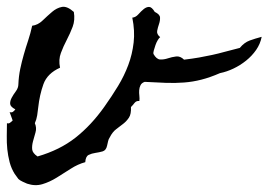

<svg xmlns="http://www.w3.org/2000/svg" viewBox="-30 -482 781 558"><path d="M730.5 -375Q726.6 -354.5 714.4 -336.9Q702.1 -319.3 685.1 -305.7Q668 -292 648.4 -282.7Q628.9 -273.4 609.4 -269.5Q580.1 -256.8 555.2 -250.5Q530.3 -244.1 504.9 -242.2Q479.5 -240.2 452.1 -241.2Q424.8 -242.2 390.6 -244.1Q381.8 -241.2 378.4 -234.4Q375 -227.5 374.5 -219.7Q374 -211.9 375 -203.6Q376 -195.3 375 -188.5Q366.2 -189.5 360.8 -182.6Q355.5 -175.8 350.6 -170.9Q351.6 -150.4 344.7 -140.1Q337.9 -129.9 328.6 -122.6Q319.3 -115.2 308.1 -106.9Q296.9 -98.6 289.1 -83Q285.2 -77.1 284.2 -71.8Q283.2 -66.4 281.2 -58.6Q278.3 -44.9 268.1 -42Q257.8 -39.1 247.1 -37.6Q236.3 -36.1 227.5 -31.7Q218.8 -27.3 217.8 -10.7Q196.3 -4.9 175.8 8.3Q155.3 21.5 134.8 34.2Q114.3 46.9 93.3 53.2Q72.3 59.6 48.8 51.8Q43.9 49.8 35.6 45.9Q27.3 42 23.4 38.1Q21.5 36.1 18.1 30.8Q14.6 25.4 12.7 23.4Q2.9 7.8 -2 -10.7Q-6.8 -29.3 -8.8 -48.3Q-10.7 -67.4 -10.3 -86.9Q-9.8 -106.4 -9.8 -124Q-4.9 -122.1 -0.5 -125.5Q3.9 -128.9 6.8 -131.8L-2 -156.2Q3.9 -154.3 7.8 -157.2Q11.7 -160.2 14.6 -164.1Q0 -171.9 -0.5 -180.2Q-1 -188.5 3.9 -197.8Q8.8 -207 16.1 -216.8Q23.4 -226.6 23.4 -237.3Q24.4 -260.7 28.8 -281.7Q33.2 -302.7 39.1 -323.2Q44.9 -343.8 51.8 -364.3Q58.6 -384.8 63.5 -407.2Q80.1 -409.2 93.8 -422.4Q107.4 -435.5 121.1 -447.3Q134.8 -459 149.9 -461.9Q165 -464.8 184.6 -447.3Q188.5 -423.8 181.2 -404.3Q173.8 -384.8 164.1 -366.2Q154.3 -347.7 147 -328.1Q139.6 -308.6 144.5 -285.2Q107.4 -268.6 96.2 -237.3Q85 -206.1 81.1 -169.9Q80.1 -159.2 78.1 -147Q76.2 -134.8 71.3 -124Q77.1 -110.4 73.2 -97.2Q69.3 -84 65.9 -71.3Q62.5 -58.6 63.5 -47.9Q64.5 -37.1 79.1 -27.3Q143.6 -45.9 189.5 -82Q235.4 -118.2 273.4 -171.9Q294.9 -202.1 313 -231.9Q331.1 -261.7 342.8 -293Q354.5 -324.2 358.4 -358.4Q362.3 -392.6 354.5 -430.7Q364.3 -431.6 372.1 -440.4Q379.9 -449.2 387.7 -455.6Q395.5 -461.9 403.3 -461.9Q411.1 -461.9 419.9 -447.3Q434.6 -440.4 435.1 -431.2Q435.5 -421.9 432.1 -412.1Q428.7 -402.3 426.8 -392.6Q424.8 -382.8 435.5 -374Q432.6 -372.1 428.7 -365.7Q424.8 -359.4 421.9 -351.1Q418.9 -342.8 417 -335.4Q415 -328.1 416 -325.2Q424.8 -309.6 435.5 -309.1Q446.3 -308.6 458 -312.5Q469.7 -316.4 481.9 -317.9Q494.1 -319.3 504.9 -308.6Q529.3 -311.5 548.8 -314.9Q568.4 -318.4 586.4 -322.3Q604.5 -326.2 623.5 -331.5Q642.6 -336.9 667 -342.8Q679.7 -358.4 695.8 -364.3Q711.9 -370.1 730.5 -375Z"/></svg>

Font: Homemade Apple
Style: Regular
Weight: 400
Version: Version 1.001